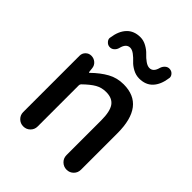

<svg xmlns="http://www.w3.org/2000/svg" viewBox="-226 -946 1075 1075"><g transform="rotate(45 311.5 -408.5)"><path d="M86.9 -56.6V-502.9Q86.9 -522.5 100.6 -536.1Q114.3 -549.8 133.8 -549.8Q154.3 -549.8 169.4 -536.6Q184.6 -523.4 186.5 -502.9L189.5 -475.6Q190.4 -473.6 191.9 -473.6Q193.4 -473.6 194.3 -474.6Q238.3 -517.6 280.8 -541Q323.2 -564.5 375 -564.5Q543.9 -564.5 543.9 -345.7V-57.6Q543.9 -33.2 527.3 -16.6Q510.7 0 486.8 0Q462.9 0 445.8 -16.6Q428.7 -33.2 428.7 -57.6V-332Q428.7 -403.3 406.7 -434.1Q384.8 -464.8 335.9 -464.8Q300.8 -464.8 272.5 -448.7Q244.1 -432.6 206.1 -395.5Q201.2 -389.6 201.2 -382.8V-56.6Q201.2 -33.2 184.6 -16.6Q168 0 144 0Q120.1 0 103.5 -16.6Q86.9 -33.2 86.9 -56.6ZM413.1 -648.4Q386.7 -648.4 362.3 -661.6Q337.9 -674.8 322.8 -691.4Q307.6 -708 289.6 -721.7Q271.5 -735.4 255.9 -735.4Q224.6 -735.4 213.9 -691.4Q210 -675.8 198.2 -665.5Q186.5 -655.3 170.9 -656.2Q155.3 -657.2 144.5 -669.9Q135.7 -679.7 135.7 -691.4Q135.7 -694.3 136.7 -697.3Q144.5 -753.9 174.3 -785.6Q204.1 -817.4 254.9 -817.4Q280.3 -817.4 304.7 -803.7Q329.1 -790 344.2 -773.4Q359.4 -756.8 377.9 -743.7Q396.5 -730.5 412.1 -730.5Q442.4 -730.5 453.1 -772.5Q458 -788.1 469.7 -798.3Q481.4 -808.6 496.1 -807.6Q512.7 -806.6 522.5 -794.9Q531.2 -785.2 531.2 -773.4Q531.2 -770.5 530.3 -767.6Q522.5 -710.9 493.2 -679.7Q463.9 -648.4 413.1 -648.4Z"/></g></svg>

Font: Gen Jyuu Gothic Medium
Style: Regular
Weight: 500
Designer: [Source Han Sans]
Ryoko NISHIZUKA  (kana & ideographs); Paul D. Hunt (Latin, Greek & Cyrillic); Wenlong ZHANG  (bopomofo
Version: Version 1.002.20150607